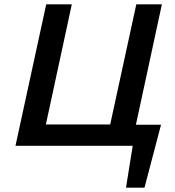

<svg xmlns="http://www.w3.org/2000/svg" viewBox="-20 -678 815 893"><path d="M574 0 595 -98H730L659 0ZM566 195 613 -98H729L652 195ZM471 0 614 -658H733L591 0ZM89 0 110 -99H575L554 0ZM52 0 195 -658H314L172 0Z"/></svg>

Font: Ysabeau Infant
Style: Bold Italic
Weight: 700
Italic angle: -12°
Designer: Christian Thalmann (Catharsis Fonts)
Version: Version 2.001;gftools[0.9.30]; featfreeze: ss01,ss02,lnum